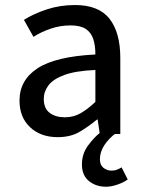

<svg xmlns="http://www.w3.org/2000/svg" viewBox="-20 -520 557 745"><path d="M203.6 12.2Q137.7 12.2 96.7 -26.4Q55.7 -64.9 55.7 -129.9Q55.7 -209 125.5 -254.9Q195.3 -300.8 350.1 -308.6Q350.1 -344.2 341.6 -369.4Q333 -394.5 312.3 -408Q291.5 -421.4 253.9 -421.4Q213.9 -421.4 177 -408.9Q140.1 -396.5 109.9 -377L72.8 -442.9Q109.9 -466.3 161.1 -483.4Q212.4 -500.5 271 -500.5Q362.8 -500.5 404.8 -447.3Q446.8 -394 446.8 -294.9V0H367.2L358.9 -56.2H356.4Q322.3 -27.8 287.6 -7.8Q252.9 12.2 203.6 12.2ZM231.9 -64.9Q265.1 -64.9 292.2 -80.3Q319.3 -95.7 350.1 -124.5V-248.5Q272.9 -245.1 229.5 -229Q186 -212.9 168 -188.7Q149.9 -164.6 149.9 -136.2Q149.9 -99.1 172.9 -82Q195.8 -64.9 231.9 -64.9ZM391.6 204.6Q352.5 204.6 325.2 182.6Q297.9 160.6 297.9 118.2Q297.9 76.7 321.8 44.4Q345.7 12.2 368.7 -5.4H432.1Q401.4 17.6 384.5 43.9Q367.7 70.3 367.7 97.7Q367.7 120.6 381.6 131.3Q395.5 142.1 412.6 142.1Q424.3 142.1 433.8 138.4Q443.4 134.8 451.7 129.4L475.6 176.3Q460 188 435.5 196.3Q411.1 204.6 391.6 204.6Z"/></svg>

Font: Varta Light SemiBold
Style: Regular
Weight: 600
Version: Version 1.004